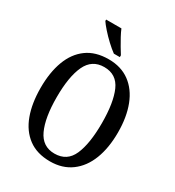

<svg xmlns="http://www.w3.org/2000/svg" viewBox="-219 -1059 1092 1197"><g transform="rotate(30 327.0 -460.5)"><path d="M327 10Q233 10 171 -36Q109 -82 78.5 -165Q48 -248 48 -359Q48 -470 78.5 -552Q109 -634 171 -679.5Q233 -725 328 -725Q417 -725 479 -679.5Q541 -634 573 -551.5Q605 -469 605 -358Q605 -247 573 -164.5Q541 -82 478.5 -36Q416 10 327 10ZM327 -46Q417 -46 453 -128.5Q489 -211 489 -358Q489 -506 453 -587.5Q417 -669 328 -669Q240 -669 202 -587.5Q164 -506 164 -358Q164 -211 202 -128.5Q240 -46 327 -46ZM337 -771Q312 -789 281.5 -817.5Q251 -846 225.5 -875Q200 -904 189 -921V-931H299Q308 -909 322.5 -882Q337 -855 352.5 -829Q368 -803 380 -784V-771Z"/></g></svg>

Font: Noto Serif Armenian Condensed Medium
Style: Regular
Weight: 500
Width: 3
Designer: Monotype Design Team
Foundry: Monotype Imaging Inc.
Version: Version 2.008; ttfautohint (v1.8.4.7-5d5b)